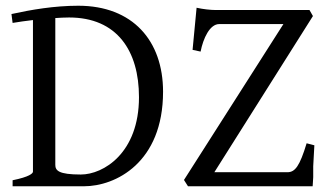

<svg xmlns="http://www.w3.org/2000/svg" viewBox="-20 -650 1155 670"><path d="M465 -311C465 -116 341 -41 262 -41C184 -41 173 -55 173 -75V-587C189 -588 205 -589 221 -589C389 -589 465 -472 465 -311ZM253 -630C170 -630 88 -616 20 -601L24 -570C47 -574 70 -577 95 -580V-51C95 -45 83 -33 24 -21V0H273C383 0 549 -82 549 -330C549 -508 443 -630 253 -630ZM983 -49H728L1072 -594L1060 -615H734C715 -615 688 -618 666 -623L652 -476L680 -470C689 -516 712 -566 745 -566H969L622 -22L636 0H1071C1072 -9 1072 -20 1073 -32V-70C1074 -77 1074 -99 1077 -143L1050 -150C1026 -71 1010 -49 983 -49Z"/></svg>

Font: Temporarium
Style: Regular
Weight: 400
Version: Version 1.1